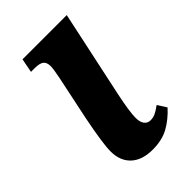

<svg xmlns="http://www.w3.org/2000/svg" viewBox="-174 -599 672 672"><g transform="rotate(-45 162.5 -263.0)"><path d="M61 -90Q61 -129 82 -234L117 -401Q124 -436 124 -449Q124 -468 114 -476Q104 -484 78 -484H61L71 -536H290L221 -213Q206 -142 206 -111Q206 -90 214.5 -79Q223 -68 237 -68Q250 -68 261 -73Q272 -78 290 -91L311 -58Q283 -27 250 -8.5Q217 10 170 10Q118 10 89.5 -16.5Q61 -43 61 -90Z"/></g></svg>

Font: Noto Serif Narrow
Style: Bold Italic
Weight: 700
Width: 4
Italic angle: -12°
Designer: Monotype Design Team
Foundry: Monotype Imaging Inc.
Version: Version 1.001